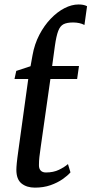

<svg xmlns="http://www.w3.org/2000/svg" viewBox="-20 -850 419 880"><path d="M140 10Q102.5 10 78.8 -9Q55 -28 55 -72Q55 -77.5 55.5 -85.2Q56 -93 57 -103.5Q58 -114 59.8 -127.8Q61.5 -141.5 64 -159L109.5 -488H46.5L54.5 -525L120 -546.5L129 -596.5Q138 -647.5 160.2 -690.2Q182.5 -733 212.5 -764.2Q242.5 -795.5 275.5 -812.5Q308.5 -829.5 340 -829.5Q351 -829.5 360.8 -827.8Q370.5 -826 379 -821.5L367 -735.5Q356 -741.5 342.8 -744.2Q329.5 -747 315 -747Q287 -747 271.2 -739Q255.5 -731 246.8 -708Q238 -685 231.5 -639L219 -547.5H342L333.5 -488H211L166.5 -175.5Q162.5 -147.5 160.5 -130Q158.5 -112.5 158.5 -92.5Q158.5 -76.5 166.8 -68Q175 -59.5 190.5 -59.5Q225 -59.5 250.2 -71.8Q275.5 -84 291.5 -98L303 -60Q290 -45 266.8 -28.8Q243.5 -12.5 211.5 -1.2Q179.5 10 140 10Z"/></svg>

Font: Merriweather 36pt
Style: Italic
Weight: 400
Italic angle: -7.8°
Version: Version 2.101